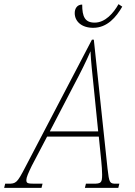

<svg xmlns="http://www.w3.org/2000/svg" viewBox="-79 -905 650 925"><path d="M370 -771C438 -771 481 -823 510 -873L492 -885C468 -842 428 -796 377 -796C330 -796 317 -825 317 -883C292 -883 281 -863 281 -842C281 -802 314 -771 370 -771ZM-59 0H121L126 -20H96C54 -20 48 -21 48 -38C48 -50 57 -71 74 -106L148 -247H397L409 -128C411 -112 413 -78 413 -64C413 -24 408 -20 370 -20H335L330 0H491L496 -20H480C449 -20 447 -24 439 -93L373 -714H364L42 -98C3 -23 -2 -20 -40 -20H-54ZM276 -493C310 -557 336 -609 357 -658C359 -610 366 -549 372 -490L394 -272H161Z"/></svg>

Font: Noto Serif Condensed Thin
Style: Italic
Weight: 100
Width: 3
Italic angle: -12°
Designer: Monotype Design Team
Foundry: Monotype Imaging Inc.
Version: Version 2.013